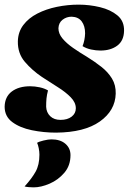

<svg xmlns="http://www.w3.org/2000/svg" viewBox="-39 -550 555 828"><path d="M203 22Q149 22 98 11.5Q47 1 14 -23.5Q-19 -48 -19 -90Q-18 -133 12 -155.5Q42 -178 91 -178Q111 -178 132 -173.5Q153 -169 168 -160Q163 -141 161.5 -125.5Q160 -110 160 -90Q161 -65 177.5 -49Q194 -33 222 -33Q252 -33 270 -47Q288 -61 288 -83Q288 -108 266 -130.5Q244 -153 210.5 -174Q177 -195 142 -218Q99 -247 68 -283.5Q37 -320 38 -372Q39 -412 61.5 -442Q84 -472 122 -491.5Q160 -511 206.5 -520.5Q253 -530 300 -530Q347 -530 392.5 -519Q438 -508 467.5 -483.5Q497 -459 496 -417Q495 -374 466.5 -353Q438 -332 394 -332Q375 -332 354 -336.5Q333 -341 317 -351Q327 -376 328 -406Q328 -438 313.5 -457.5Q299 -477 270 -478Q248 -478 231 -465Q214 -452 213 -428Q213 -405 230.5 -384Q248 -363 276 -343.5Q304 -324 336 -305Q370 -284 398.5 -261.5Q427 -239 444 -211Q461 -183 460 -146Q458 -73 391.5 -26Q325 21 203 22ZM106 258Q97 258 85 257Q73 256 67 254Q98 220 114.5 190.5Q131 161 131 117Q131 104 128 89Q125 74 121 66Q128 61 148.5 56Q169 51 183 51Q221 51 243 70Q265 89 265 119Q265 164 238.5 195Q212 226 175 242Q138 258 106 258Z"/></svg>

Font: Sansita Swashed ExtraBold
Style: Regular
Weight: 800
Designer: Pablo Cosgaya
Foundry: Omnibus-Type
Version: Version 1.003; ttfautohint (v1.8.3)